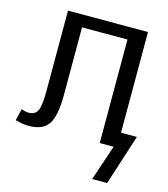

<svg xmlns="http://www.w3.org/2000/svg" viewBox="-123 -745 913 1041"><g transform="rotate(15 333.5 -225.0)"><path d="M578 -84H667L576 199H492L559 0H481V-581H226V-203Q226 -84 194.5 -37Q163 10 84 10Q52 10 9 -2L25 -68Q48 -59 65 -59Q102 -59 115.5 -87Q129 -115 129 -197V-649H578Z"/></g></svg>

Font: Play
Style: Regular
Weight: 400
Designer: Jonas Hecksher
Foundry: Jonas Hecksher, Playtypeª, e-types AS
Version: Version 1.002